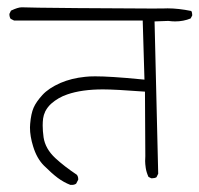

<svg xmlns="http://www.w3.org/2000/svg" viewBox="-20 -562 559 538"><path d="M406.7 -62.5Q413.6 -62.5 418.5 -65.4L423.3 -75.2L413.1 -502L451.7 -503.4Q461.9 -502 470.7 -502Q494.1 -502 514.2 -510.3L518.6 -518.6Q518.6 -519.5 518.6 -520.5Q518.6 -526.9 516.1 -531.2Q479.5 -538.6 449.7 -538.6Q446.8 -538.6 438 -538.3Q429.2 -538.1 406.2 -538.1Q338.4 -538.1 198.2 -539.3Q58.1 -540.5 42 -541.5Q41.5 -541.5 40.5 -541.5Q30.3 -541.5 10.7 -532.2Q6.3 -522.9 6.3 -522.9Q6.3 -514.6 9.8 -509.3L19.5 -504.4H379.9L384.8 -338.9L369.6 -340.3Q289.1 -348.1 246.6 -348.1Q229.5 -348.1 218.3 -346.7Q180.2 -342.8 149.4 -329.6Q116.2 -314.9 98.9 -295.9Q81.5 -276.9 74.2 -260.3Q66.9 -243.7 64.5 -214.8Q64 -210 64 -204.6Q64 -180.2 72.8 -151.9Q83 -118.2 103 -98.1Q125 -76.2 141.6 -63.7Q158.2 -51.3 177.2 -43.9Q179.2 -43.9 181.6 -43.9Q188.5 -43.9 193.4 -47.4L199.2 -58.6Q199.2 -59.1 199.2 -60.1Q199.2 -67.4 195.3 -72.3Q160.2 -95.7 135.3 -118.7Q106.9 -145 102.1 -177.2Q99.6 -195.3 99.6 -210.4Q99.6 -220.2 100.8 -230Q102.1 -239.7 106.9 -250Q113.3 -262.2 123.5 -271.5Q143.6 -289.1 168.5 -297.4Q209 -311.5 268.6 -311.5Q302.7 -311.5 386.2 -305.2L387.2 -124.5Q386.7 -118.2 386.7 -110.6Q386.7 -103 388.4 -91.3Q390.1 -79.6 396 -66.4L403.8 -62.5Q405.3 -62.5 406.7 -62.5Z"/></svg>

Font: NaikaiFont
Style: ExtraLight
Weight: 200
Version: Version 1.89